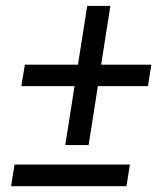

<svg xmlns="http://www.w3.org/2000/svg" viewBox="-20 -639 563 659"><path d="M327.1 -417H499.5L487.8 -343.3H315.9L284.2 -141.1H204.1L235.8 -343.3H53.2L65.4 -417H247.6L279.3 -618.7H358.9ZM414.1 0H18.1L29.8 -74.2H425.8Z"/></svg>

Font: RobotoDraft
Style: Italic
Weight: 400
Italic angle: -12°
Version: Version 2.001101; 2014